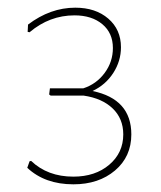

<svg xmlns="http://www.w3.org/2000/svg" viewBox="-20 -475 420 500"><path d="M171 5Q97 5 51 -38L57 -55L61 -56Q104 -15 171 -15Q228 -15 264.5 -46Q301 -77 301 -125Q301 -166 273.5 -192.5Q246 -219 198 -226H112L108 -229L110 -245H197Q231 -256 252.5 -285Q274 -314 274 -350Q274 -389 246.5 -412Q219 -435 174 -435Q109 -435 57 -391L52 -392L53 -411Q111 -455 176 -455Q229 -455 262 -426.5Q295 -398 295 -352Q295 -316 275 -285Q255 -254 221 -238Q322 -217 322 -125Q322 -67 279.5 -31Q237 5 171 5Z"/></svg>

Font: Alegreya Sans Thin
Style: Regular
Weight: 100
Designer: Juan Pablo del Peral
Foundry: Huerta Tipografica
Version: Version 2.007